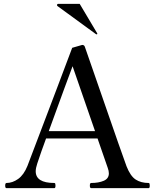

<svg xmlns="http://www.w3.org/2000/svg" viewBox="-20 -980 814 1000"><path d="M760 -13Q760 0 754 0H455Q448 0 448 -13Q448 -20 449.5 -23.5Q451 -27 455 -27Q494 -27 520.5 -38.5Q547 -50 547 -77Q547 -90 541 -106L488 -259H220Q194 -189 174 -128Q166 -104 166 -88Q166 -27 263 -27Q267 -27 268 -22.5Q269 -18 269 -13Q269 0 263 0H14Q7 0 7 -13Q7 -27 14 -27Q45 -27 74.5 -48Q104 -69 123 -116Q128 -128 278 -524L356 -731L408 -746Q419 -746 422 -736L462 -621Q496 -524 547.5 -374.5Q599 -225 639 -114Q659 -63 686.5 -45Q714 -27 754 -27Q758 -27 759 -22.5Q760 -18 760 -13ZM475 -297 358 -635Q334 -572 234 -297ZM480 -802 483 -801Q485 -801 486 -802Q487 -803 487 -804L486 -807L395 -960H284Q277 -960 277 -953Q277 -950 280 -948Z"/></svg>

Font: Shippori Mincho Medium
Style: Regular
Weight: 500
Designer: FONTDASU
Foundry: FONTDASU / Google Inc. / but / Adobe
Version: Version 3.110; ttfautohint (v1.8.3)